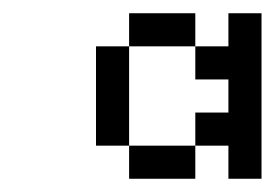

<svg xmlns="http://www.w3.org/2000/svg" viewBox="-20 -620 415 290"><path d="M125 -550V-400H175V-550ZM175 -350H275V-400H175ZM175 -550H275V-600H175ZM275 -400H325V-350H375V-600H325V-550H275V-500H325V-450H275Z"/></svg>

Font: LS-VG5000 Light Shifted
Style: Regular
Weight: 400
Designer: Justin Bihan, 2021
Foundry: Justin Bihan, 2021
Version: Version 1.000;Glyphs 3.1.2 (3151)